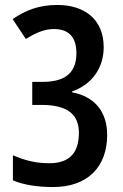

<svg xmlns="http://www.w3.org/2000/svg" viewBox="-20 -744 494 774"><path d="M398 -554C398 -665 322 -724 211 -724C136 -724 82 -702 31 -667L84 -587C122 -610 157 -627 197 -627C262 -627 288 -589 288 -530C288 -461 254 -414 153 -414H110V-321H149C255 -321 298 -280 298 -209C298 -134 266 -86 179 -86C126 -86 84 -96 32 -118V-17C73 1 131 10 194 10C334 10 412 -72 412 -200C412 -293 362 -355 270 -372V-375C352 -404 398 -471 398 -554Z"/></svg>

Font: Noto Sans Sinhala UI ExtraCondensed SemiBold
Style: Regular
Weight: 600
Width: 2
Designer: Jelle Bosma - Monotype Design Team
Foundry: Monotype Imaging Inc.
Version: Version 2.006